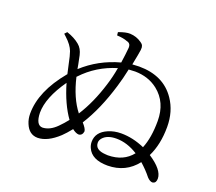

<svg xmlns="http://www.w3.org/2000/svg" viewBox="-127 -945 1254 1115"><g transform="rotate(20 500.0 -388.0)"><path d="M617.2 -63.5Q712.9 -64.5 764.6 -129.9Q698.2 -171.9 631.8 -171.9Q574.2 -171.9 547.9 -140.6Q537.1 -127 537.1 -113.3Q537.1 -68.4 602.5 -64.5Q610.4 -63.5 617.2 -63.5ZM472.7 -450.2Q489.3 -502.9 499 -559.6Q377 -522.5 293 -432.6Q291 -430.7 290 -429.7Q318.4 -307.6 376 -234.4Q434.6 -326.2 472.7 -450.2ZM291 -127.9Q317.4 -154.3 337.9 -180.7Q283.2 -256.8 248 -377Q162.1 -254.9 162.1 -161.1Q164.1 -86.9 204.1 -85Q249 -85.9 291 -127.9ZM429.7 -736.3 427.7 -755.9Q471.7 -772.5 498 -771.5Q538.1 -769.5 568.4 -748Q570.3 -747.1 571.3 -746.1Q591.8 -733.4 587.9 -707Q587.9 -705.1 587.9 -704.1Q585 -681.6 570.3 -608.4Q595.7 -610.4 612.3 -610.4Q763.7 -610.4 836.9 -502Q884.8 -431.6 884.8 -335.9Q884.8 -227.5 845.7 -148.4Q935.5 -89.8 936.5 -36.1Q936.5 -8.8 918 -4.9Q915 -3.9 913.1 -3.9Q897.5 -4.9 880.9 -22.5Q850.6 -60.5 813.5 -92.8Q747.1 -7.8 635.7 -6.8Q537.1 -6.8 509.8 -69.3Q502 -86.9 502 -105.5Q502 -166 568.4 -194.3Q604.5 -210 647.5 -210Q719.7 -210 793 -177.7Q821.3 -246.1 821.3 -349.6Q821.3 -464.8 741.2 -528.3Q682.6 -574.2 600.6 -575.2Q586.9 -575.2 560.5 -573.2Q547.9 -512.7 532.2 -461.9Q485.4 -304.7 415 -193.4Q441.4 -164.1 442.4 -147.5Q438.5 -121.1 416 -119.1Q398.4 -120.1 376 -137.7Q348.6 -103.5 327.1 -83Q259.8 -20.5 199.2 -19.5Q145.5 -19.5 122.1 -77.1Q110.4 -104.5 110.4 -137.7Q110.4 -275.4 233.4 -423.8Q234.4 -424.8 235.4 -425.8Q230.5 -445.3 223.6 -478.5Q211.9 -536.1 204.1 -556.6Q191.4 -591.8 151.4 -627.9Q147.5 -631.8 137.7 -640.6L151.4 -655.3Q199.2 -639.6 230.5 -613.3Q255.9 -592.8 264.6 -553.7Q266.6 -543.9 268.6 -534.2Q270.5 -523.4 275.4 -501Q278.3 -482.4 280.3 -473.6Q376 -561.5 505.9 -596.7Q513.7 -648.4 517.6 -692.4Q518.6 -715.8 501 -722.7Q498 -723.6 494.1 -724.6Q470.7 -734.4 429.7 -736.3Z"/></g></svg>

Font: GenYoMin JP Regular
Style: Regular
Weight: 400
Version: Version 1.001;PS 1;hotconv 16.6.51;makeotf.lib2.5.65220 DEVE